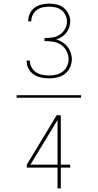

<svg xmlns="http://www.w3.org/2000/svg" viewBox="-20 -873 540 1061"><path d="M252 -440Q229 -440 207 -444.5Q185 -449 166.5 -461.5Q148 -474 137.5 -494Q127 -514 127 -537Q127 -537 127 -537.5Q127 -538 127 -538H145Q145 -538 145 -537.5Q145 -537 145 -537Q145 -518 154.5 -501Q164 -484 179.5 -473.5Q195 -463 214 -459.5Q233 -456 251 -456Q271 -456 290.5 -460.5Q310 -465 326 -477Q342 -489 350.5 -507.5Q359 -526 359 -546Q359 -570 347.5 -591.5Q336 -613 316.5 -626Q297 -639 273.5 -642.5Q250 -646 226 -646V-663Q248 -663 270 -666Q292 -669 310 -681Q328 -693 339 -713Q350 -733 350 -754Q350 -772 342 -789Q334 -806 319.5 -817Q305 -828 287.5 -832Q270 -836 252 -836Q234 -836 216.5 -832.5Q199 -829 184.5 -818.5Q170 -808 161.5 -791.5Q153 -775 153 -758Q153 -757 153 -756.5Q153 -756 153 -755H136Q136 -756 136 -757Q136 -758 136 -758Q136 -779 145.5 -799Q155 -819 172 -831Q189 -843 210 -848Q231 -853 252 -853Q273 -853 294.5 -848Q316 -843 332.5 -829.5Q349 -816 358.5 -796Q368 -776 368 -755Q368 -738 362.5 -721.5Q357 -705 346.5 -692Q336 -679 322 -669.5Q308 -660 291 -655Q309 -650 325 -640Q341 -630 352.5 -615.5Q364 -601 370.5 -583Q377 -565 377 -546Q377 -523 367 -501Q357 -479 339 -465Q321 -451 298 -445.5Q275 -440 252 -440ZM72 -333V-347H428V-333ZM298 168V53H128V37L293 -236H316V37H368V53H316V168ZM148 37H298V-210Z"/></svg>

Font: Iosevka SS04 Thin
Style: Regular
Weight: 100
Monospace: yes
Designer: Belleve Invis
Foundry: Belleve Invis
Version: Version 19.0.0; ttfautohint (v1.8.4)